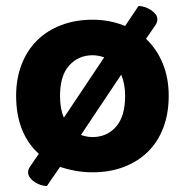

<svg xmlns="http://www.w3.org/2000/svg" viewBox="-20 -562 620 643"><path d="M545 -241Q545 -182 527 -134.5Q509 -87 475.5 -54Q442 -21 395 -3Q348 15 290 15Q260 15 232.5 10Q205 5 181 -3L137 61Q126 61 115 57Q104 53 95 47Q86 41 80 32.5Q74 24 74 15Q74 5 82 -6L110 -47Q73 -80 53.5 -129Q34 -178 34 -241Q34 -299 52.5 -346.5Q71 -394 104.5 -427Q138 -460 185.5 -478Q233 -496 290 -496Q320 -496 347.5 -490.5Q375 -485 399 -475L444 -542Q453 -542 464 -538.5Q475 -535 484.5 -529Q494 -523 500.5 -515Q507 -507 507 -497Q507 -487 500 -477L469 -432Q505 -398 525 -349.5Q545 -301 545 -241ZM399 -241Q399 -281 386 -312L251 -110Q260 -107 269.5 -105Q279 -103 290 -103Q338 -103 368.5 -137.5Q399 -172 399 -241ZM290 -377Q243 -377 212 -343Q181 -309 181 -241Q181 -197 194 -168L329 -370Q320 -373 310.5 -375Q301 -377 290 -377Z"/></svg>

Font: Baloo Bhaina 2
Style: Bold
Weight: 700
Designer: Yesha Goshar, Manish Minz, Shuchita Grover and Ek Type
Foundry: Ek Type
Version: Version 1.640;hotconv 1.0.111;makeotfexe 2.5.65597; ttfautoh